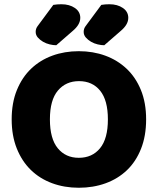

<svg xmlns="http://www.w3.org/2000/svg" viewBox="-20 -866 743 904"><path d="M35 -304Q35 -382 59.5 -442Q84 -502 126.5 -542.5Q169 -583 226.5 -604Q284 -625 351 -625Q418 -625 475.5 -604Q533 -583 576 -542.5Q619 -502 643.5 -442Q668 -382 668 -304Q668 -226 644 -165.5Q620 -105 577.5 -64.5Q535 -24 477 -3Q419 18 351 18Q283 18 225 -3.5Q167 -25 125 -66Q83 -107 59 -167Q35 -227 35 -304ZM215 -304Q215 -213 252 -168Q289 -123 351 -123Q414 -123 451 -168Q488 -213 488 -304Q488 -394 451.5 -439Q415 -484 352 -484Q290 -484 252.5 -439.5Q215 -395 215 -304ZM231 -843Q249 -846 269 -846Q307 -846 332.5 -828.5Q358 -811 358 -782Q358 -750 322 -720L245 -653Q231 -653 214 -657Q197 -661 182.5 -669.5Q168 -678 158 -689.5Q148 -701 148 -716Q148 -731 157 -743ZM457 -843Q475 -846 495 -846Q533 -846 558.5 -828.5Q584 -811 584 -782Q584 -750 548 -720L471 -653Q457 -653 440 -657Q423 -661 408.5 -669.5Q394 -678 384 -689.5Q374 -701 374 -716Q374 -731 383 -743Z"/></svg>

Font: Baloo Tammudu
Style: Regular
Weight: 400
Designer: Omkar Shende and Ek Type
Foundry: Ek Type
Version: Version 1.443;PS 1.000;hotconv 16.6.51;makeotf.lib2.5.65220;